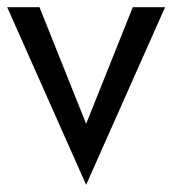

<svg xmlns="http://www.w3.org/2000/svg" viewBox="-20 -480 480 535"><path d="M90 -460 220 -135 350 -460H440L220 35L0 -460Z"/></svg>

Font: Venryn Sans
Style: Regular
Weight: 400
Designer: Owen Earl, indestructible type* (font) & Cristiano Sobral (main changes)
Version: Version 3.600; ttfautohint (v1.8.3)